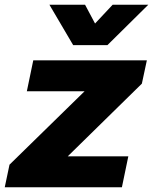

<svg xmlns="http://www.w3.org/2000/svg" viewBox="-42 -788 644 808"><path d="M576 -534 555 -436 243 -130H498L471 0H-22L-2 -95L314 -404H71L98 -534ZM166 -768H316L358 -689L432 -768H582L410 -598H266Z"/></svg>

Font: Nacelle Heavy
Style: Italic
Weight: 800
Italic angle: -12°
Designer: Sora Sagano
Foundry: Sora Sagano
Version: Version 1.000;FEAKit 1.0